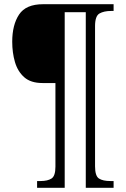

<svg xmlns="http://www.w3.org/2000/svg" viewBox="-20 -780 600 911"><path d="M156 111V79H172Q206 79 224.5 67Q243 55 243 11V-386H182Q126 -386 95 -413.5Q64 -441 51 -485.5Q38 -530 38 -582Q38 -662 70.5 -711Q103 -760 184 -760H519V-728H507Q473 -728 452 -716Q431 -704 431 -656V9Q431 55 449.5 67Q468 79 504 79H519V111H387V-722H287V111Z"/></svg>

Font: Noto Serif Tamil SemiCondensed Light
Style: Italic
Weight: 300
Width: 4
Italic angle: -12°
Designer: Indian Type Foundry, Tom Grace, and the Monotype Design Team
Foundry: Monotype Imaging Inc.
Version: Version 2.003; ttfautohint (v1.8.4.7-5d5b)